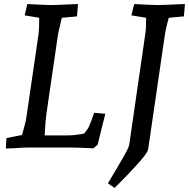

<svg xmlns="http://www.w3.org/2000/svg" viewBox="-20 -730 935 950"><path d="M12 -47 89 -62Q105 -119 109 -139L171 -563Q174 -587 174 -642L102 -654L115 -710Q210 -705 231 -705Q261 -705 337 -709L366 -710L361 -649L286 -642Q269 -576 264 -539L210 -169Q205 -136 201 -60H311Q349 -60 396 -69Q414 -90 421 -106Q430 -126 446 -172L501 -167L463 -14L442 4Q368 0 332 0H120Q96 0 58 3Q43 3 9 5ZM619 -11 699 -563Q703 -583 703 -642L630 -654L644 -710Q737 -705 759 -705Q788 -705 864 -709L895 -710L890 -649L815 -642Q798 -580 793 -539L713 9Q710 27 659 83.5Q608 140 547 200L514 177Q530 151 573.5 76.5Q617 2 619 -11Z"/></svg>

Font: Andada Pro Medium
Style: Italic
Weight: 500
Italic angle: -7°
Designer: Carolina Giovagnoli
Foundry: Huerta Tipografica
Version: Version 3.005; ttfautohint (v1.8.4)